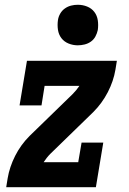

<svg xmlns="http://www.w3.org/2000/svg" viewBox="-20 -785 540 805"><path d="M6 0 12 -37Q20 -85 43.5 -131.5Q67 -178 104 -215L284 -390Q292 -398 299.5 -407Q307 -416 313 -425Q313 -425 313 -425Q313 -425 313 -425H167L154 -343H62L93 -530H470L464 -493Q456 -445 432 -398.5Q408 -352 371 -315L191 -140Q183 -132 176 -123Q169 -114 163 -105Q163 -105 163 -105Q163 -105 163 -105H308L322 -187H413L382 0ZM306 -595Q286 -595 267.5 -602.5Q249 -610 237.5 -625Q226 -640 223 -660Q220 -680 223 -701Q225 -715 232.5 -728Q240 -741 252 -749.5Q264 -758 278 -761.5Q292 -765 306 -765Q327 -765 345.5 -757.5Q364 -750 375.5 -735Q387 -720 390 -700Q393 -680 390 -659Q387 -645 380 -632Q373 -619 361 -610.5Q349 -602 334.5 -598.5Q320 -595 306 -595Z"/></svg>

Font: Iosevka Curly Slab XBdObl
Style: Regular
Weight: 800
Italic angle: -9°
Monospace: yes
Designer: Belleve Invis
Foundry: Belleve Invis
Version: Version 11.1.0; ttfautohint (v1.8.3)